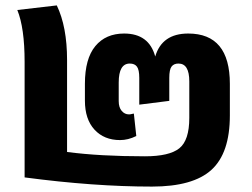

<svg xmlns="http://www.w3.org/2000/svg" viewBox="-20 -673 933 710"><path d="M542 17Q327 17 71 -17V-444Q71 -570 44 -636L190 -653Q228 -574 228 -451V-111Q350 -95 516 -95Q606 -95 643 -124.5Q680 -154 680 -237V-372Q680 -438 640 -438Q623 -438 614.5 -427Q606 -416 606 -385V-300L495 -286V-385Q495 -415 486.5 -426.5Q478 -438 460 -438Q419 -438 419 -368V-299Q419 -276 430 -263Q441 -250 457 -250Q460 -250 463 -250.5Q466 -251 469.5 -252Q473 -253 475 -253L484 -170Q454 -155 424 -155Q365 -155 329.5 -193.5Q294 -232 294 -301V-363Q294 -456 332.5 -502.5Q371 -549 439 -549Q531 -549 554 -464Q579 -549 676 -549Q830 -549 830 -363V-246Q830 -107 762 -45Q694 17 542 17Z"/></svg>

Font: FiraGO
Style: Bold
Weight: 700
Designer: bBox Type
Foundry: bBox Type GmbH
Version: Version 1.001;PS 001.001;hotconv 1.0.88;makeotf.lib2.5.64775